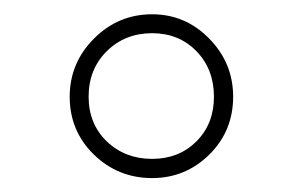

<svg xmlns="http://www.w3.org/2000/svg" viewBox="-20 -741 433 273"><path d="M196.3 -720.7Q243.7 -720.7 277.6 -686Q311.5 -651.4 311.5 -603.5Q311.5 -554.7 277.6 -521.2Q243.7 -487.8 196.3 -487.8Q147.9 -487.8 113.5 -521.2Q79.1 -554.7 79.1 -603.5Q79.1 -651.4 113.5 -686Q147.9 -720.7 196.3 -720.7ZM196.3 -515.1Q234.4 -515.1 259.3 -540Q284.2 -564.9 284.2 -603.5Q284.2 -642.6 259.3 -668.2Q234.4 -693.8 196.3 -693.8Q157.7 -693.8 131.8 -668.2Q106 -642.6 106 -603.5Q106 -564.9 131.8 -540Q157.7 -515.1 196.3 -515.1Z"/></svg>

Font: Robert Sans Thin
Style: Regular
Weight: 100
Designer: Christian Robertson (extended by Adam Twardoch)
Foundry: Google
Version: Version 12.135;April 2, 2019;FontCreator 11.5.0.2425 64-bit;